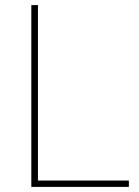

<svg xmlns="http://www.w3.org/2000/svg" viewBox="-20 -734 546 754"><path d="M103 0V-714H129V-25H486V0Z"/></svg>

Font: Noto Sans Tamil Thin
Style: Regular
Weight: 100
Designer: Jelle Bosma - Monotype Design Team
Foundry: Monotype Imaging Inc.
Version: Version 2.004; ttfautohint (v1.8.4.7-5d5b)